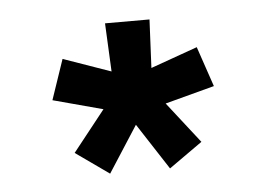

<svg xmlns="http://www.w3.org/2000/svg" viewBox="-33 -841 517 372"><g transform="rotate(-5 225.0 -654.5)"><path d="M167.5 -509 102.5 -555 165.5 -634.5 68.5 -660.5 95 -738.5 187.5 -706 183 -800H269.5L265 -706L356 -738.5L382.5 -660.5L286.5 -635L349 -555L284 -509L225.5 -599Z"/></g></svg>

Font: Trispace Condensed Medium
Style: Regular
Weight: 500
Width: 3
Designer: Tyler Finck
Foundry: Etcetera Type Company
Version: Version 1.210; ttfautohint (v1.8.3)